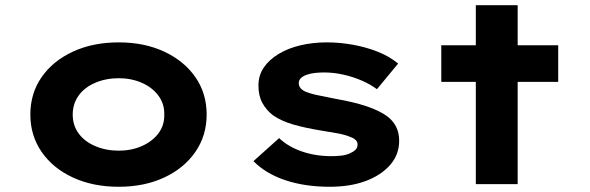

<svg xmlns="http://www.w3.org/2000/svg" viewBox="-20 -704 2256 734"><path d="M434 10Q335 10 258.5 -25.5Q182 -61 139 -123.5Q96 -186 96 -266Q96 -347 139 -409Q182 -471 258.5 -506.5Q335 -542 434 -542Q532 -542 608 -506.5Q684 -471 727 -409Q770 -347 770 -266Q770 -186 727 -123.5Q684 -61 608 -25.5Q532 10 434 10ZM434 -128Q482 -128 522 -145.5Q562 -163 585.5 -194Q609 -225 608 -266Q609 -307 585.5 -338.5Q562 -370 522 -387.5Q482 -405 434 -405Q385 -405 344 -387.5Q303 -370 280.5 -338.5Q258 -307 258 -266Q258 -225 280.5 -194Q303 -163 344 -145.5Q385 -128 434 -128Z M1240 10Q1146 10 1071 -15Q996 -40 949 -88L1047 -176Q1082 -143 1134 -125Q1186 -107 1247 -107Q1266 -107 1284 -109Q1302 -111 1316 -117Q1330 -123 1338.5 -131Q1347 -139 1347 -152Q1347 -171 1318 -181Q1299 -189 1269 -194.5Q1239 -200 1207 -205Q1146 -215 1101 -228Q1056 -241 1024 -263Q998 -283 983 -310.5Q968 -338 968 -377Q968 -416 988.5 -446Q1009 -476 1045.5 -498Q1082 -520 1129.5 -531Q1177 -542 1229 -542Q1279 -542 1329 -533Q1379 -524 1423.5 -506.5Q1468 -489 1502 -461L1421 -363Q1397 -381 1364 -395.5Q1331 -410 1293.5 -418.5Q1256 -427 1219 -427Q1200 -427 1183 -425Q1166 -423 1152 -418Q1138 -413 1130 -405Q1122 -397 1122 -386Q1122 -378 1126.5 -370.5Q1131 -363 1141 -357Q1158 -348 1190 -341Q1222 -334 1264 -326Q1333 -314 1382 -297.5Q1431 -281 1461 -259Q1484 -241 1495 -218Q1506 -195 1506 -166Q1506 -113 1471.5 -73.5Q1437 -34 1378 -12Q1319 10 1240 10Z M1799 0V-684H1959V0ZM1667 -391V-531H2114V-391Z"/></svg>

Font: Lexend Mega
Style: Bold
Weight: 700
Version: Version 1.007